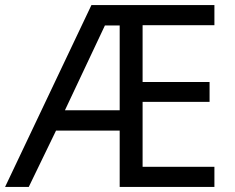

<svg xmlns="http://www.w3.org/2000/svg" viewBox="-21 -734 922 754"><path d="M821 0H449V-221H199L92 0H-1L338 -714H821V-635H539V-412H802V-334H539V-79H821ZM234 -301H449V-634H391Z"/></svg>

Font: Noto Sans Soyombo
Style: Regular
Weight: 400
Designer: Monotype Design Team
Foundry: Monotype Imaging Inc.
Version: Version 2.001; ttfautohint (v1.8.4.7-5d5b)